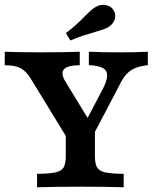

<svg xmlns="http://www.w3.org/2000/svg" viewBox="-20 -789 643 809"><path d="M0 -514.1V-571L53.8 -569.4Q88.5 -568.5 152.1 -568.5Q255.6 -568.5 316 -571V-514.1Q281.2 -514.1 263.3 -506.4Q245.4 -498.8 243.5 -483.3Q241.6 -467.7 256.1 -444.4L368.7 -260.1L319.2 -235.1L412.4 -412.8Q431.4 -448.6 431.5 -470.5Q431.6 -492.3 413 -502.6Q394.3 -512.9 354.4 -514.5V-571Q393.2 -568.5 497.5 -568.5Q549.6 -568.5 602.9 -571V-514.5Q571.9 -510.9 551.5 -502.8Q531.1 -494.7 516.2 -479.9Q501.2 -465.1 488.3 -439.7L341.8 -160.5H291.3L109.3 -458.1Q89.9 -489.8 66.5 -501.9Q43.1 -514.1 0 -514.1ZM257.2 -132.6V-250.8L324.6 -200.8L379.9 -283.7V-132.6Q379.9 -99.1 388.9 -83.8Q398 -68.4 422.7 -62.8Q447.3 -57.2 501.1 -56.5V0Q410.9 -2.4 320.3 -2.4Q229.4 -2.4 136.1 0V-56.5Q189.8 -57.2 214.5 -62.8Q239.1 -68.4 248.2 -83.8Q257.2 -99.1 257.2 -132.6ZM382.2 -654.8Q397.2 -659.1 410.9 -663.7Q424.7 -668.4 434.2 -673.3Q455 -685.2 462.5 -705.2Q470 -725.1 460.4 -742.9Q449.5 -762.8 426.8 -767.4Q404.1 -772 384.6 -760.5Q373.9 -754.7 363.4 -745.5Q352.9 -736.3 338.6 -722Q322.1 -704.6 303.1 -687.1Q284.2 -669.5 257.8 -649.7L276.3 -618.3Q306.4 -631.2 330.2 -638.9Q354 -646.7 382.2 -654.8Z"/></svg>

Font: Playfair Micro SmCond SmLight
Style: Regular
Weight: 360
Width: 4
Designer: Claus Eggers Sørensen
Foundry: Claus Eggers Sørensen
Version: Version 2.100;Glyphs 3.2 (3219)